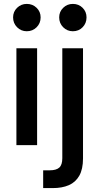

<svg xmlns="http://www.w3.org/2000/svg" viewBox="-20 -743 508 983"><path d="M117 -583Q88 -583 67.5 -603.5Q47 -624 47 -654Q47 -683 67.5 -703Q88 -723 117 -723Q147 -723 167.5 -703Q188 -683 188 -654Q188 -624 167.5 -603.5Q147 -583 117 -583ZM64 0V-496H170V0ZM201 220V129H234Q268 129 283.5 115Q299 101 299 67V-496H405V68Q405 123 386 156.5Q367 190 332.5 205Q298 220 250 220ZM353 -583Q324 -583 303.5 -603.5Q283 -624 283 -654Q283 -683 303.5 -703Q324 -723 353 -723Q383 -723 403 -703Q423 -683 423 -654Q423 -624 403 -603.5Q383 -583 353 -583Z"/></svg>

Font: Rethink Sans Medium
Style: Regular
Weight: 500
Designer: The Rethink Sans project authors (Hans Thiessen). DM Sans designed by Colophon Foundry.
Foundry: Rethink Communications LLC
Version: Version 1.001